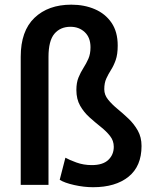

<svg xmlns="http://www.w3.org/2000/svg" viewBox="-20 -780 655 810"><path d="M184.6 -539.6V0H67.4V-540.5Q67.4 -649.4 125.5 -704.8Q183.6 -760.3 280.8 -760.3Q335.9 -760.3 380.1 -741.2Q424.3 -722.2 450.4 -684.1Q476.6 -646 476.6 -587.9Q476.6 -550.3 468 -526.4Q459.5 -502.4 448.2 -484.9Q437 -467.3 428.5 -448.7Q419.9 -430.2 419.9 -403.3Q419.9 -379.9 435.8 -360.1Q451.7 -340.3 475.1 -321Q498.5 -301.8 522 -279.5Q545.4 -257.3 561.3 -229.2Q577.1 -201.2 577.1 -164.1Q577.1 -78.6 522.2 -34.4Q467.3 9.8 372.6 9.8Q334 9.8 292.7 0.5Q251.5 -8.8 231.9 -21.5L255.9 -114.7Q272 -105.5 302.2 -94.5Q332.5 -83.5 367.2 -83.5Q414.1 -83.5 437 -105.5Q460 -127.4 460 -160.6Q460 -186.5 444.1 -206.5Q428.2 -226.6 404.8 -245.1Q381.3 -263.7 357.7 -284.9Q334 -306.2 318.1 -334Q302.2 -361.8 302.2 -400.4Q302.2 -431.6 311.3 -453.4Q320.3 -475.1 332 -493.4Q343.8 -511.7 352.8 -532Q361.8 -552.2 361.8 -580.6Q361.8 -621.6 337.6 -644.3Q313.5 -667 277.3 -667Q234.4 -667 209.5 -637.5Q184.6 -607.9 184.6 -539.6Z"/></svg>

Font: Vazirmatn UI FD Medium
Style: Regular
Weight: 500
Designer: Saber Rastikerdar
Foundry: Saber Rastikerdar
Version: Version 33.003